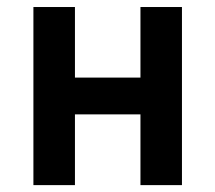

<svg xmlns="http://www.w3.org/2000/svg" viewBox="-20 -538 626 558"><path d="M388.2 0V-205.6H197.8V0H77.1V-517.6H197.8V-312.5H388.2V-517.6H508.8V0Z"/></svg>

Font: Cascadia Mono PL SemiBold
Style: Regular
Weight: 600
Monospace: yes
Designer: Aaron Bell
Foundry: Saja Typeworks
Version: Version 2404.023; ttfautohint (v1.8.4)